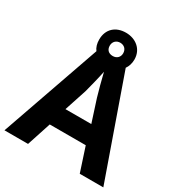

<svg xmlns="http://www.w3.org/2000/svg" viewBox="-201 -1022 1094 1164"><g transform="rotate(30 346.0 -440.5)"><path d="M527 0H692L447 -696C460 -714 468 -738 468 -765C468 -837 412 -881 343 -881C271 -881 222 -837 222 -764C222 -736 229 -712 243 -694L0 0H165L220 -168H472ZM343 -718C313 -718 296 -736 296 -764C296 -793 317 -811 343 -811C370 -811 390 -793 390 -764C390 -736 370 -718 343 -718ZM387 -451 437 -296H256L307 -451C317 -489 336 -563 345 -609C354 -569 378 -481 387 -451Z"/></g></svg>

Font: Noto Sans Myanmar UI
Style: Bold
Weight: 700
Designer: Monotype Design Team
Foundry: Monotype Imaging Inc.
Version: Version 2.103